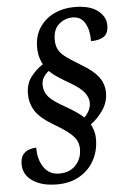

<svg xmlns="http://www.w3.org/2000/svg" viewBox="-59 -802 625 959"><g transform="rotate(-5 253.5 -322.5)"><path d="M188 115Q112 115 66 83.5Q20 52 20 0Q20 -32 33 -48.5Q46 -65 65 -71Q84 -77 100 -77Q99 -19 126 21.5Q153 62 204 62Q256 62 286.5 29.5Q317 -3 317 -51Q317 -74 308 -93Q299 -112 272.5 -134Q246 -156 193 -187Q128 -226 105 -264Q82 -302 82 -347Q82 -399 109 -433.5Q136 -468 169 -489Q161 -503 154.5 -525Q148 -547 148 -576Q148 -634 176 -675.5Q204 -717 249.5 -738.5Q295 -760 350 -760Q428 -760 467.5 -729Q507 -698 507 -656Q507 -614 483.5 -598.5Q460 -583 419 -583Q420 -636 400 -672.5Q380 -709 337 -709Q298 -709 268.5 -683Q239 -657 239 -606Q239 -577 249.5 -556.5Q260 -536 285 -517.5Q310 -499 353 -473Q417 -436 444 -400.5Q471 -365 471 -320Q471 -273 444.5 -234Q418 -195 382 -169Q389 -156 395 -137Q401 -118 401 -93Q401 -36 375.5 11.5Q350 59 302 87Q254 115 188 115ZM353 -206Q368 -221 377 -239Q386 -257 386 -278Q386 -302 367.5 -327.5Q349 -353 294 -385Q264 -402 239.5 -418Q215 -434 195 -453Q179 -440 169 -424Q159 -408 159 -385Q159 -352 181 -326.5Q203 -301 263 -268Q288 -254 312.5 -237.5Q337 -221 353 -206Z"/></g></svg>

Font: Noto Serif SemiCondensed SemiBold
Style: Italic
Weight: 600
Width: 4
Italic angle: -12°
Designer: Monotype Design Team
Foundry: Monotype Imaging Inc.
Version: Version 2.014; ttfautohint (v1.8.4.7-5d5b)